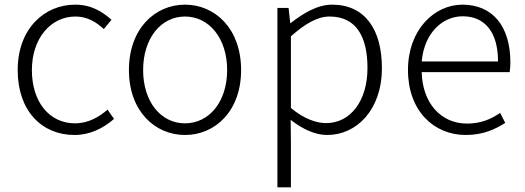

<svg xmlns="http://www.w3.org/2000/svg" viewBox="-20 -567 2255 825"><path d="M300 13C367 13 424 -16 470 -56L442 -96C406 -64 358 -37 303 -37C191 -37 117 -130 117 -266C117 -402 198 -496 304 -496C354 -496 393 -473 426 -442L459 -482C422 -515 374 -547 303 -547C171 -547 56 -444 56 -266C56 -89 161 13 300 13Z M775 13C904 13 1016 -89 1016 -266C1016 -444 904 -547 775 -547C646 -547 534 -444 534 -266C534 -89 646 13 775 13ZM775 -37C671 -37 595 -130 595 -266C595 -402 671 -496 775 -496C879 -496 956 -402 956 -266C956 -130 879 -37 775 -37Z M1172 238H1230V46L1229 -52C1283 -10 1336 13 1386 13C1511 13 1621 -93 1621 -275C1621 -439 1549 -547 1407 -547C1342 -547 1281 -508 1229 -468H1227L1220 -533H1172ZM1381 -38C1342 -38 1287 -55 1230 -103V-411C1292 -466 1345 -496 1396 -496C1515 -496 1559 -403 1559 -275C1559 -132 1485 -38 1381 -38Z M1981 13C2058 13 2108 -12 2151 -39L2129 -82C2089 -54 2044 -36 1987 -36C1872 -36 1795 -127 1792 -257H2170C2172 -270 2173 -284 2173 -299C2173 -455 2096 -547 1967 -547C1846 -547 1733 -439 1733 -266C1733 -91 1844 13 1981 13ZM1792 -303C1803 -425 1881 -497 1968 -497C2061 -497 2120 -432 2120 -303Z"/></svg>

Font: Noto Sans Japanese Light
Style: Regular
Weight: 300
Designer: Ryoko NISHIZUKA (kana & ideographs); Paul D. Hunt (Latin, Greek & Cyrillic); Wenlong ZHANG (bopomofo); Sandoll Communica
Foundry: Adobe Systems Incorporated
Version: Version 1.000;PS 1;hotconv 1.0.78;makeotf.lib2.5.61930